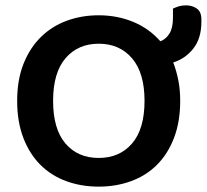

<svg xmlns="http://www.w3.org/2000/svg" viewBox="-20 -680 773 716"><path d="M652 -304Q652 -226 629 -166Q606 -106 565.5 -65.5Q525 -25 469 -4.5Q413 16 348 16Q283 16 227 -4.5Q171 -25 130.5 -65.5Q90 -106 67 -166Q44 -226 44 -304Q44 -382 67.5 -441.5Q91 -501 132 -541.5Q173 -582 228.5 -602.5Q284 -623 348 -623Q417 -623 476.5 -598.5Q536 -574 578 -526Q599 -534 612 -555Q625 -576 625 -614V-648Q636 -653 647 -656.5Q658 -660 674 -660Q697 -660 714 -648Q731 -636 731 -608V-599Q731 -537 701 -499Q671 -461 626 -447Q638 -416 645 -380.5Q652 -345 652 -304ZM519 -304Q519 -408 472.5 -462.5Q426 -517 348 -517Q271 -517 224.5 -463Q178 -409 178 -304Q178 -199 224 -145Q270 -91 348 -91Q426 -91 472.5 -145Q519 -199 519 -304Z"/></svg>

Font: Baloo 2 SemiBold
Style: Regular
Weight: 600
Designer: Sarang Kulkarni and Ek Type
Foundry: Ek Type
Version: Version 1.640;hotconv 1.0.111;makeotfexe 2.5.65597; ttfautoh